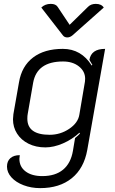

<svg xmlns="http://www.w3.org/2000/svg" viewBox="-20 -761 591 990"><path d="M16 98Q16 70 33.5 54.5Q51 39 82 39Q80 51 80 58Q80 99 112 123Q144 147 198 147Q265 147 305 114Q345 81 356 17L367 -49Q384 -63 392 -72L390 -77Q352 -42 304.5 -21.5Q257 -1 214 -1Q165 -1 127 -20Q89 -39 68 -72Q47 -105 47 -146Q47 -154 49 -172L78 -337Q92 -420 150.5 -464.5Q209 -509 304 -509Q399 -509 453 -423L456 -427L441 -452Q450 -509 522 -509L430 12Q413 107 350 158Q287 209 187 209Q141 209 101.5 194Q62 179 39 153.5Q16 128 16 98ZM389 -169 418 -340Q419 -345 419 -355Q419 -393 387 -418.5Q355 -444 305 -444Q171 -444 151 -335L123 -174Q121 -165 121 -149Q121 -66 236 -66Q291 -66 336.5 -96.5Q382 -127 389 -169ZM434 -726Q449 -741 474 -741Q503 -741 515 -722L354 -579Q341 -568 327 -568Q312 -568 304 -579L193 -722Q212 -741 242 -741Q267 -741 277 -726L339 -633Z"/></svg>

Font: K2D Light
Style: Italic
Weight: 300
Italic angle: -10°
Designer: Katatrad Aksorn Co.,Ltd.
Foundry: Cadson Demak Co.,Ltd.
Version: Version 1.000; ttfautohint (v1.6)